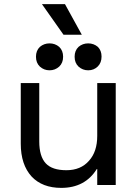

<svg xmlns="http://www.w3.org/2000/svg" viewBox="-20 -900 660 934"><path d="M543 0H453V-78H451Q394 14 278 14Q186 14 134 -41Q81 -99 81 -201V-496H171V-212Q171 -139 203 -105Q234 -72 303 -72Q373 -72 413 -118Q453 -162 453 -239V-496H543ZM456 -577Q437 -558 409 -558Q382 -558 362 -576Q343 -594 343 -624Q343 -654 362 -672Q382 -689 409 -689Q436 -689 456 -672Q474 -654 474 -625Q474 -595 456 -577ZM268 -576Q248 -558 221 -558Q194 -558 174 -576Q155 -594 155 -624Q155 -654 174 -672Q194 -689 221 -689Q248 -689 268 -672Q287 -654 287 -624Q287 -594 268 -576ZM289 -731 184 -880H296L378 -731Z"/></svg>

Font: Rilu
Style: Bold
Weight: 500
Designer: Alí Sinisterra
Foundry: Alí Sinisterra
Version: ""